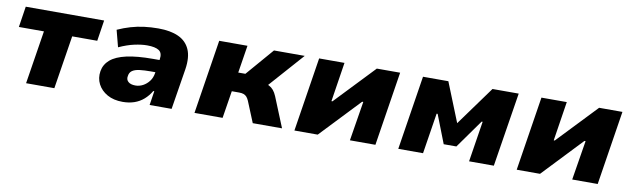

<svg xmlns="http://www.w3.org/2000/svg" viewBox="-37 -904 4272 1298"><g transform="rotate(10 2098.5 -254.5)"><path d="M154 0 212 -366H40L62 -509H600L578 -366H406L348 0Z M818 11Q756 11 712.5 -13.5Q669 -38 648 -78.5Q627 -119 635 -168Q643 -215 680.5 -247Q718 -279 789.5 -295Q861 -311 971 -311H1039L1026 -225H971Q926 -225 894 -221Q862 -217 844 -204.5Q826 -192 823 -167Q818 -143 834.5 -128Q851 -113 884 -113Q911 -113 935.5 -126Q960 -139 978 -162.5Q996 -186 1001 -219L1016 -316Q1023 -360 997.5 -377Q972 -394 916 -394Q878 -394 829.5 -383.5Q781 -373 724 -347L694 -462Q738 -482 782.5 -495Q827 -508 873.5 -514Q920 -520 971 -520Q1054 -520 1109 -495Q1164 -470 1187.5 -417Q1211 -364 1198 -280L1153 0H1002L1017 -97H1010Q990 -63 962 -38.5Q934 -14 898 -1.5Q862 11 818 11Z M1310 0 1390 -509H1584L1554 -320H1603L1766 -509H1977L1742 -244L1732 -280Q1757 -278 1774 -269.5Q1791 -261 1804 -245.5Q1817 -230 1827 -206L1911 0H1710L1651 -144Q1644 -160 1635.5 -169.5Q1627 -179 1614.5 -183.5Q1602 -188 1584 -188H1533L1503 0Z M1996 0 2076 -509H2250L2208 -239H2215L2472 -509H2632L2552 0H2377L2421 -271H2413L2156 0Z M2709 0 2789 -509H2963L3071 -240L3266 -509H3446L3365 0H3195L3239 -279H3232L3093 -84H3006L2930 -279H2923L2879 0Z M3522 0 3602 -509H3776L3734 -239H3741L3998 -509H4158L4078 0H3903L3947 -271H3939L3682 0Z"/></g></svg>

Font: Nunito Sans 6pt Black
Style: Italic
Weight: 900
Italic angle: -9°
Version: Version 3.101;gftools[0.9.27]